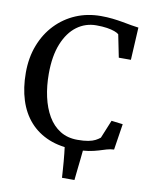

<svg xmlns="http://www.w3.org/2000/svg" viewBox="-99 -825 854 1078"><g transform="rotate(10 328.0 -286.0)"><path d="M330 180Q328.5 158 327 135.2Q325.5 112.5 323.5 89.2Q321.5 66 319.2 43.5Q317 21 314 0H420Q417.5 28.5 414 59.2Q410.5 90 407.2 120.8Q404 151.5 401 180ZM373 11Q289 11 224.5 -15.5Q160 -42 116 -91.2Q72 -140.5 49.8 -210.2Q27.5 -280 27.5 -366.5Q27.5 -452.5 54.8 -523.2Q82 -594 131.2 -645.5Q180.5 -697 246 -724.8Q311.5 -752.5 388.5 -752.5Q423.5 -752.5 454.8 -749Q486 -745.5 513.5 -740.5Q541 -735.5 564.5 -731.2Q588 -727 606 -725L596 -539.5H527L501 -668.5Q493.5 -675.5 476 -682Q458.5 -688.5 432.5 -692.5Q406.5 -696.5 372 -696.5Q310 -696.5 261.2 -660.5Q212.5 -624.5 184 -554.5Q155.5 -484.5 155.5 -382.5Q155.5 -313 169 -251.8Q182.5 -190.5 209.8 -144Q237 -97.5 279 -71.2Q321 -45 378 -45Q415 -45 439.5 -49.8Q464 -54.5 479.2 -62.5Q494.5 -70.5 506 -80L548.5 -183.5L613.5 -175.5L590.5 -27Q568.5 -26 548.8 -20Q529 -14 505.8 -6.8Q482.5 0.5 450.5 5.8Q418.5 11 373 11Z"/></g></svg>

Font: Merriweather Medium
Style: Regular
Weight: 500
Version: Version 2.100